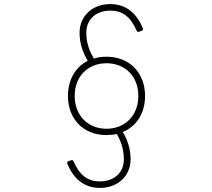

<svg xmlns="http://www.w3.org/2000/svg" viewBox="-20 -850 1040 941"><path d="M553 -193C574 -155 587 -116 587 -69C587 -7 543 39 469 39C410 39 370 9 340 -60C338 -65 334 -66 330 -65L315 -60C310 -58 308 -54 310 -48C343 34 400 71 469 71C562 71 620 8 620 -69C620 -120 606 -162 582 -203C651 -232 691 -297 691 -380C691 -490 618 -572 502 -572C480 -572 459 -569 440 -563C417 -601 403 -642 403 -690C403 -752 447 -798 521 -798C580 -798 620 -768 650 -699C652 -694 656 -693 660 -694L675 -699C680 -701 682 -706 680 -711C647 -793 590 -830 521 -830C428 -830 370 -767 370 -690C370 -637 385 -594 410 -552C349 -521 313 -458 313 -380C313 -269 386 -188 502 -188C520 -188 537 -190 553 -193ZM502 -219C411 -219 346 -284 346 -380C346 -476 411 -540 502 -540C593 -540 658 -476 658 -380C658 -284 593 -219 502 -219Z"/></svg>

Font: LINE Seed JP_OTF Thin
Style: Regular
Weight: 250
Designer: LY Corporation & Fontrix & Fontworks
Version: Version 1.007